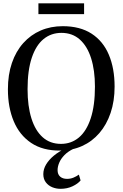

<svg xmlns="http://www.w3.org/2000/svg" viewBox="-20 -912 751 1177"><path d="M349 11Q242 12 170.8 -36Q99.5 -84 64 -169Q28.5 -254 28.5 -364.5Q28.5 -454.5 53 -526Q77.5 -597.5 122.8 -648Q168 -698.5 229.5 -725Q291 -751.5 364.5 -751.5Q470.5 -751.5 541.2 -705.8Q612 -660 647.2 -576.5Q682.5 -493 682.5 -381Q682.5 -292 658 -219.8Q633.5 -147.5 589 -96Q544.5 -44.5 483.5 -17Q422.5 10.5 349 11ZM354 -30Q417 -30 463.8 -69.2Q510.5 -108.5 536.2 -186.8Q562 -265 562 -381Q562 -481 538.5 -555Q515 -629 469.2 -669.8Q423.5 -710.5 356.5 -710.5Q293.5 -710.5 247 -672.5Q200.5 -634.5 174.8 -557.8Q149 -481 149 -365Q149 -262 172.5 -186.8Q196 -111.5 241.5 -70.8Q287 -30 354 -30ZM351 245.5Q324.5 245.5 300.5 235.8Q276.5 226 261 205.8Q245.5 185.5 245.5 155.5Q245.5 124.5 263 95.5Q280.5 66.5 311 41.5Q341.5 16.5 379.5 -1L402 -5L433 -1Q397 16 375 38.8Q353 61.5 343 85.5Q333 109.5 333 131Q333 157 348.8 170.8Q364.5 184.5 391 184.5Q412 184.5 430.2 177Q448.5 169.5 463.5 158.5L474 194Q458 214 425 229.8Q392 245.5 351 245.5ZM495.5 -891.5V-825.5H215.5V-891.5Z"/></svg>

Font: Merriweather 72pt
Style: Regular
Weight: 400
Version: Version 2.100